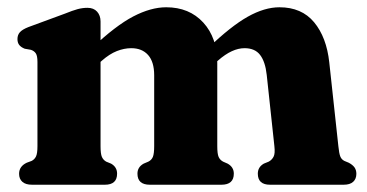

<svg xmlns="http://www.w3.org/2000/svg" viewBox="-20 -508 1008 528"><path d="M256.5 -449V-106Q256.5 -85 260.2 -76.5Q264 -68 272 -63.5L285.5 -58Q302 -48.5 302 -30.5Q302 0 268.5 0H68Q50.5 0 41.5 -8Q32.5 -16 32.5 -30Q32.5 -40.5 37.8 -48Q43 -55.5 53.5 -60.5L67 -65.5Q75 -69.5 79 -77.8Q83 -86 83 -106V-337.5Q83 -354.5 78.5 -361.2Q74 -368 65 -371L48 -374Q38 -378 33 -384.2Q28 -390.5 28 -400.5Q28 -412 34.8 -419.5Q41.5 -427 58 -433.5L158.5 -470.5Q179.5 -479 193.2 -482.8Q207 -486.5 220.5 -486.5Q237.5 -486.5 247 -476Q256.5 -465.5 256.5 -449ZM241.5 -324.5 212.5 -356.5 233 -376Q298 -437.5 346.5 -462.8Q395 -488 437 -488Q500.5 -488 539 -446Q577.5 -404 577.5 -334.5V-106Q577.5 -85 581.2 -76.5Q585 -68 593.5 -63.5L606 -58Q623 -48.5 623 -30.5Q623 0 589 0H392Q358 0 358 -30.5Q358 -48.5 375 -58L388 -63.5Q397 -68 400.5 -76.8Q404 -85.5 404 -106.5V-301Q404 -338 387.2 -356.8Q370.5 -375.5 341 -375.5Q321.5 -375.5 301.2 -367.5Q281 -359.5 260 -341ZM561 -325 532 -357 552.5 -376Q615 -436 661.2 -462Q707.5 -488 748.5 -488Q809.5 -488 843.8 -446.8Q878 -405.5 885.5 -336.5L910.5 -106Q912.5 -86 915.8 -77.8Q919 -69.5 927 -65.5L939 -60.5Q949.5 -55 954.8 -47.8Q960 -40.5 960 -30Q960 -16 951.2 -8Q942.5 0 925 0H722.5Q689 0 689 -30.5Q689 -48.5 705.5 -58L719 -63.5Q727.5 -68 732.2 -76.8Q737 -85.5 734.5 -106.5L713.5 -302Q709.5 -338.5 695.2 -357Q681 -375.5 652.5 -375.5Q635.5 -375.5 617.5 -367.2Q599.5 -359 579.5 -341.5Z"/></svg>

Font: Fraunces 28pt Soft Wonky
Style: Bold
Weight: 700
Version: Version 1.000;[b76b70a41]